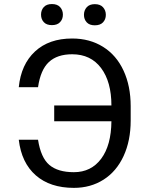

<svg xmlns="http://www.w3.org/2000/svg" viewBox="-20 -909 714 939"><path d="M166 -225.6H71.8Q85 -112.8 155 -51.5Q225.1 9.8 341.3 9.8Q423.3 9.8 486.6 -30.5Q549.8 -70.8 584.5 -146Q619.1 -221.2 619.1 -319.3V-390.1Q619.1 -488.3 584.2 -563.7Q549.3 -639.2 484.1 -679.9Q418.9 -720.7 333 -720.7Q219.7 -720.7 151.4 -657.5Q83 -594.2 71.8 -482.4H166Q178.2 -567.4 219 -605.5Q259.8 -643.6 333 -643.6Q423.8 -643.6 474.4 -576.2Q524.9 -508.8 524.9 -393.1H245.1V-315.9H524.9Q523.9 -198.7 474.9 -132.8Q425.8 -66.9 341.3 -66.9Q263.2 -66.9 221.4 -102.3Q179.7 -137.7 166 -225.6ZM180.7 -837.4Q180.7 -815.4 194.1 -800.8Q207.5 -786.1 233.9 -786.1Q260.3 -786.1 273.9 -800.8Q287.6 -815.4 287.6 -837.4Q287.6 -859.4 273.9 -874.3Q260.3 -889.2 233.9 -889.2Q207.5 -889.2 194.1 -874.3Q180.7 -859.4 180.7 -837.4ZM390.6 -836.4Q390.6 -814.5 404.1 -799.8Q417.5 -785.2 443.8 -785.2Q470.2 -785.2 483.9 -799.8Q497.6 -814.5 497.6 -836.4Q497.6 -858.4 483.9 -873.5Q470.2 -888.7 443.8 -888.7Q417.5 -888.7 404.1 -873.5Q390.6 -858.4 390.6 -836.4Z"/></svg>

Font: FAU Chimera
Style: Regular
Weight: 400
Version: Version 1.002;hotconv 1.0.117;makeotfexe 2.5.65602